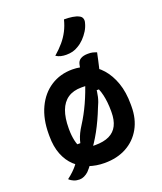

<svg xmlns="http://www.w3.org/2000/svg" viewBox="-158 -930 915 1082"><g transform="rotate(-20 300.0 -389.0)"><path d="M468 -590Q463 -567 458.5 -545.5Q454 -524 449 -504Q444 -484 439 -464L441 -390H367L395 -414Q393 -380 386.5 -352Q380 -324 366 -295Q339 -226 307.5 -168.5Q276 -111 237 -62Q235 -54 232 -46Q229 -38 227 -30Q221 -19 214.5 -9.5Q208 0 200.5 8.5Q193 17 185 26Q173 37 159 43.5Q145 50 131 50Q122 50 113.5 48.5Q105 47 97.5 44Q90 41 83 36.5Q76 32 70 26Q90 11 105 -3.5Q120 -18 130 -30.5Q140 -43 147 -53L149 -141H229L200 -118Q203 -140 208.5 -158.5Q214 -177 223 -195.5Q232 -214 245 -234Q277 -284 303 -341Q329 -398 351 -466Q349 -474 345 -481.5Q341 -489 338 -496Q342 -511 345 -526Q348 -541 351 -557Q355 -580 372 -590Q389 -600 416 -600Q425 -600 431.5 -599.5Q438 -599 444 -597.5Q450 -596 456 -594Q462 -592 468 -590ZM303 -547Q352 -547 396 -528.5Q440 -510 473.5 -472Q507 -434 526.5 -378.5Q546 -323 546 -250V-237Q546 -162 514.5 -106Q483 -50 427 -19.5Q371 11 296 11Q245 11 201 -4.5Q157 -20 124 -50.5Q91 -81 72.5 -128Q54 -175 54 -238V-250Q54 -340 85.5 -407Q117 -474 173.5 -510.5Q230 -547 303 -547ZM317 -434Q268 -434 235.5 -412Q203 -390 187 -347Q171 -304 171 -242V-235Q171 -200 178 -167.5Q185 -135 202 -110Q220 -105 238 -103.5Q256 -102 279 -102Q331 -102 364 -118Q397 -134 413 -166Q429 -198 429 -246V-252Q429 -306 419 -349.5Q409 -393 387 -426Q373 -431 356.5 -432.5Q340 -434 317 -434ZM356 -828Q384 -828 406.5 -824.5Q429 -821 444 -813Q457 -807 461 -795Q465 -783 461 -770Q455 -745 441.5 -723.5Q428 -702 411 -684.5Q394 -667 373 -655Q357 -645 339.5 -640.5Q322 -636 301 -636Q284 -636 269 -639.5Q254 -643 240 -652Q272 -680 294 -706Q316 -732 331.5 -762Q347 -792 356 -828Z"/></g></svg>

Font: Recursive Monospace Casual SemiBold
Style: Regular
Weight: 600
Version: Version 1.047